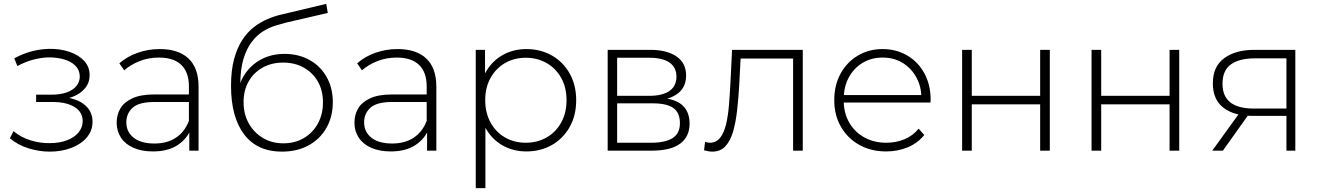

<svg xmlns="http://www.w3.org/2000/svg" viewBox="-20 -780 6834 994"><path d="M237 5Q298 5 348.5 -14Q399 -33 429 -68Q459 -103 459 -150Q459 -209 409.5 -244Q360 -279 270 -279L266 -263Q316 -263 356.5 -279Q397 -295 420.5 -323.5Q444 -352 444 -391Q444 -434 416 -464.5Q388 -495 340 -511.5Q292 -528 234 -527Q188 -526 143 -514Q98 -502 54 -478L70 -438Q110 -460 151.5 -471Q193 -482 232 -483Q277 -483 313.5 -472Q350 -461 371.5 -438.5Q393 -416 393 -384Q393 -355 374.5 -333.5Q356 -312 323.5 -301Q291 -290 249 -290H167V-252H251Q324 -252 366 -226Q408 -200 408 -153Q408 -121 387 -95Q366 -69 327.5 -54Q289 -39 238 -39Q188 -38 138 -53.5Q88 -69 50 -101L31 -64Q73 -29 128 -12Q183 5 237 5Z M960 0V-119L958 -137V-333Q958 -406 918.5 -444Q879 -482 803 -482Q749 -482 702.5 -463.5Q656 -445 623 -416L598 -452Q637 -487 692 -506.5Q747 -526 807 -526Q904 -526 956 -477Q1008 -428 1008 -331V0ZM772 4Q714 4 671.5 -14.5Q629 -33 606.5 -67Q584 -101 584 -145Q584 -185 602.5 -217.5Q621 -250 664 -270.5Q707 -291 779 -291H971V-252H780Q699 -252 666.5 -222Q634 -192 634 -147Q634 -97 672 -67Q710 -37 779 -37Q845 -37 890.5 -67Q936 -97 958 -154L972 -120Q951 -63 900.5 -29.5Q850 4 772 4Z M1439 5Q1376 5 1327.5 -17Q1279 -39 1245.5 -82Q1212 -125 1194 -188.5Q1176 -252 1176 -335Q1176 -416 1192 -474.5Q1208 -533 1234.5 -573.5Q1261 -614 1295 -640Q1329 -666 1365.5 -681.5Q1402 -697 1438 -705L1669 -760L1677 -713L1457 -662Q1434 -656 1403.5 -646.5Q1373 -637 1341.5 -617.5Q1310 -598 1283.5 -563.5Q1257 -529 1240.5 -475Q1224 -421 1224 -341Q1224 -326 1225 -317Q1226 -308 1227.5 -297.5Q1229 -287 1231 -267L1208 -279Q1214 -345 1247 -395Q1280 -445 1333 -473Q1386 -501 1453 -501Q1526 -501 1582.5 -469.5Q1639 -438 1671 -381.5Q1703 -325 1703 -251Q1703 -177 1670.5 -119Q1638 -61 1578.5 -28Q1519 5 1439 5ZM1447 -38Q1507 -38 1553.5 -65.5Q1600 -93 1626 -141Q1652 -189 1652 -250Q1652 -311 1626 -357Q1600 -403 1553.5 -429.5Q1507 -456 1446 -456Q1386 -456 1339.5 -430Q1293 -404 1267 -358Q1241 -312 1241 -251Q1241 -190 1267.5 -142Q1294 -94 1340.5 -66Q1387 -38 1447 -38Z M2191 0V-119L2189 -137V-333Q2189 -406 2149.5 -444Q2110 -482 2034 -482Q1980 -482 1933.5 -463.5Q1887 -445 1854 -416L1829 -452Q1868 -487 1923 -506.5Q1978 -526 2038 -526Q2135 -526 2187 -477Q2239 -428 2239 -331V0ZM2003 4Q1945 4 1902.5 -14.5Q1860 -33 1837.5 -67Q1815 -101 1815 -145Q1815 -185 1833.5 -217.5Q1852 -250 1895 -270.5Q1938 -291 2010 -291H2202V-252H2011Q1930 -252 1897.5 -222Q1865 -192 1865 -147Q1865 -97 1903 -67Q1941 -37 2010 -37Q2076 -37 2121.5 -67Q2167 -97 2189 -154L2203 -120Q2182 -63 2131.5 -29.5Q2081 4 2003 4Z M2705 4Q2636 4 2580.5 -28Q2525 -60 2492.5 -119.5Q2460 -179 2460 -261Q2460 -343 2492.5 -402.5Q2525 -462 2580.5 -494Q2636 -526 2705 -526Q2779 -526 2837.5 -492.5Q2896 -459 2929.5 -399Q2963 -339 2963 -261Q2963 -183 2929.5 -123Q2896 -63 2837.5 -29.5Q2779 4 2705 4ZM2443 194V-522H2491V-351L2483 -260L2493 -169V194ZM2702 -41Q2762 -41 2810 -68.5Q2858 -96 2885.5 -146Q2913 -196 2913 -261Q2913 -327 2885.5 -376.5Q2858 -426 2810 -453.5Q2762 -481 2702 -481Q2642 -481 2594.5 -453.5Q2547 -426 2519.5 -376.5Q2492 -327 2492 -261Q2492 -196 2519.5 -146Q2547 -96 2594.5 -68.5Q2642 -41 2702 -41Z M3126 0V-522H3346Q3432 -522 3482 -488Q3532 -454 3532 -389Q3532 -325 3483.5 -292Q3435 -259 3358 -259L3372 -274Q3464 -274 3507 -240Q3550 -206 3550 -140Q3550 -73 3501.5 -36.5Q3453 0 3352 0ZM3175 -41H3351Q3424 -41 3462 -65Q3500 -89 3500 -142Q3500 -196 3466.5 -220.5Q3433 -245 3359 -245H3175ZM3175 -284H3343Q3409 -284 3445.5 -309Q3482 -334 3482 -383Q3482 -432 3445.5 -456.5Q3409 -481 3343 -481H3175Z M3625 -2 3630 -45Q3636 -44 3642.5 -42.5Q3649 -41 3654 -41Q3688 -41 3708 -66.5Q3728 -92 3738.5 -135Q3749 -178 3753.5 -232Q3758 -286 3761 -342L3770 -522H4136V0H4086V-493L4100 -477H3802L3815 -494L3807 -338Q3803 -270 3796 -208Q3789 -146 3775 -98Q3761 -50 3735 -22.5Q3709 5 3668 5Q3658 5 3647.5 3Q3637 1 3625 -2Z M4568 4Q4489 4 4428.5 -30Q4368 -64 4333.5 -124Q4299 -184 4299 -261Q4299 -339 4331.5 -398.5Q4364 -458 4421 -492Q4478 -526 4549 -526Q4620 -526 4676.5 -493Q4733 -460 4765.5 -400.5Q4798 -341 4798 -263Q4798 -260 4797.5 -256.5Q4797 -253 4797 -249H4336V-288H4770L4750 -269Q4751 -330 4724.5 -378.5Q4698 -427 4653 -454.5Q4608 -482 4549 -482Q4491 -482 4445.5 -454.5Q4400 -427 4374 -378.5Q4348 -330 4348 -268V-259Q4348 -195 4376.5 -145.5Q4405 -96 4455 -68.5Q4505 -41 4569 -41Q4619 -41 4662.5 -59Q4706 -77 4736 -114L4765 -81Q4731 -39 4679.5 -17.5Q4628 4 4568 4Z M4961 0V-522H5011V-284H5365V-522H5415V0H5365V-240H5011V0Z M5631 0V-522H5681V-284H6035V-522H6085V0H6035V-240H5681V0Z M6640 0V-192L6651 -180H6466Q6368 -180 6313.5 -222.5Q6259 -265 6259 -348Q6259 -436 6318 -479Q6377 -522 6474 -522H6686V0ZM6256 0 6401 -201H6454L6311 0ZM6640 -206V-493L6651 -478H6477Q6397 -478 6353 -447Q6309 -416 6309 -346Q6309 -218 6471 -218H6651Z"/></svg>

Font: Modern
Style: Regular
Weight: 300
Designer: Julieta Ulanovsky
Foundry: Julieta Ulanovsky
Version: Version 8.000